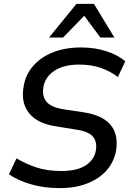

<svg xmlns="http://www.w3.org/2000/svg" viewBox="-20 -958 673 987"><path d="M288 9Q205 9 138 -11Q71 -31 26 -62L65 -144Q113 -115 168 -97Q223 -79 295 -79Q378 -79 422 -109Q466 -139 473 -186Q480 -230 457 -256.5Q434 -283 369 -292L271 -308Q174 -322 130.5 -375Q87 -428 101 -511Q110 -572 149 -617.5Q188 -663 251 -688.5Q314 -714 397 -714Q468 -714 527.5 -694.5Q587 -675 624 -643L586 -562Q547 -592 498.5 -609Q450 -626 386 -626Q308 -626 260 -594.5Q212 -563 203 -510Q195 -464 219 -435Q243 -406 308 -396L408 -381Q602 -352 577 -185Q567 -128 530 -84.5Q493 -41 431 -16Q369 9 288 9ZM232 -765 373 -938H463L568 -765H496L413 -877L304 -765Z"/></svg>

Font: Mulish SemiBold
Style: Italic
Weight: 600
Italic angle: -9°
Designer: Vernon Adams
Foundry: Vernon Adams
Version: Version 3.603; ttfautohint (v1.8.3)